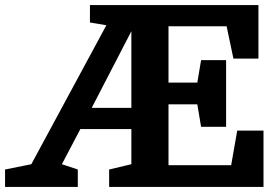

<svg xmlns="http://www.w3.org/2000/svg" viewBox="-37 -740 1103 760"><path d="M759 -238H858V-502H759L744 -413H630V-636H860L887 -508H986V-720H319V-651L384 -640L87 -90L-17 -69V0H271V-69L208 -90L281 -229H483V-90L395 -69V0H1006V-223H902L878 -86H630V-327H744ZM483 -630V-313H326L490 -630Q487 -630 486 -629.5Q485 -629 483 -630Z"/></svg>

Font: GradeGX
Style: Regular
Weight: 100
Width: 1
Designer: Adam Twardoch
Foundry: Adam Twardoch
Version: Version 2.002; DEVELOPMENT